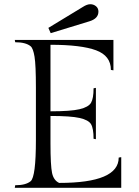

<svg xmlns="http://www.w3.org/2000/svg" viewBox="-20 -889 656 909"><path d="M554 0H50L52 -12Q102 -12 125 -31Q150 -52 150 -226V-474Q150 -581 143.5 -620.5Q137 -660 125 -670Q102 -689 52 -689L50 -700H517V-556L505 -558Q505 -625 434.5 -651Q364 -677 219 -677V-362Q315 -362 357 -372Q399 -382 411 -402.5Q423 -423 423 -471L434 -473V-230L423 -232Q423 -281 411 -301Q399 -321 357 -330.5Q315 -340 219 -340V-211Q219 -105 226.5 -70Q234 -35 260 -23Q542 -23 542 -143L554 -145ZM372 -856Q392 -869 407.5 -869Q423 -869 434.5 -859.5Q446 -850 446 -834Q446 -801 403 -788L220 -732L209 -757Z"/></svg>

Font: Gilda Display
Style: Regular
Weight: 400
Designer: Eduardo Rodriguez Tunni
Foundry: Eduardo Rodriguez Tunni
Version: Version 1.001